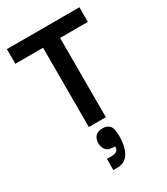

<svg xmlns="http://www.w3.org/2000/svg" viewBox="-201 -652 867 997"><g transform="rotate(-30 232.5 -153.0)"><path d="M278.3 -545V0H176.3V-545ZM10 -475.3V-563H445V-475.3ZM174.7 257V190.3H199Q224.7 190.3 234.5 182.3Q244.3 174.3 244.3 155.3Q207 156.7 191.8 140.2Q176.7 123.7 176.7 98Q176.7 74.3 189.7 57.8Q202.7 41.3 234.7 41.3Q260.3 41.3 275.2 56.8Q290 72.3 290 119Q290 156.7 281.2 188.2Q272.3 219.7 252.8 238.3Q233.3 257 200 257Z"/></g></svg>

Font: Darker Grotesque Light
Style: Regular
Weight: 300
Designer: Gabriel Lam
Foundry: TypeRant
Version: Version 1.000;gftools[0.9.28]